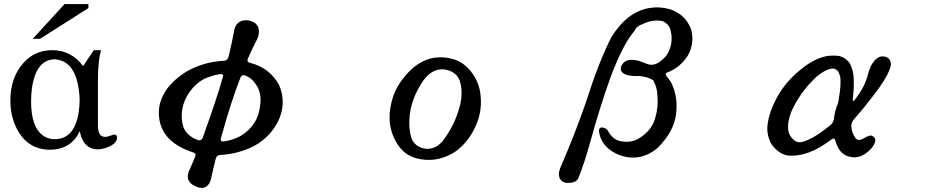

<svg xmlns="http://www.w3.org/2000/svg" viewBox="-20 -724 4596 945"><path d="M415 -684 177 -533H141L298 -704H415ZM556 -47Q556 -15 501 4Q478 11 461 11Q403 11 380 -50Q375 -64 373 -79Q330 12 227 13Q115 13 62 -92Q31 -153 31 -229Q31 -344 97 -416Q152 -477 237 -477Q331 -477 389 -399L442 -477H477Q462 -422 462 -329V-108Q462 -61 484 -53Q491 -50 500 -50Q506 -50 541 -62Q556 -62 556 -47ZM372 -236Q363 -424 251 -432Q157 -432 137 -288Q133 -258 133 -225Q133 -94 196 -54Q219 -39 249 -39Q349 -39 368 -177Q372 -205 372 -236Z M1176 -623Q1199 -627 1219 -619Q1239 -612 1250 -593Q1263 -557 1238 -517Q1218 -477 1200 -435Q1193 -419 1210 -415Q1307 -391 1354 -305Q1392 -215 1348 -125Q1301 -36 1211 4Q1140 35 1062 39Q1046 40 1041 60Q1029 107 1019 156Q1004 212 955 198Q887 175 910 118Q926 83 941 46Q947 31 930 26Q756 -31 762 -179Q769 -288 893 -369Q980 -420 1083 -425Q1099 -425 1105 -445Q1121 -511 1135 -585Q1146 -616 1176 -623ZM1061 -359 1052 -357Q1035 -355 1012 -346Q971 -335 932 -295Q860 -214 878 -116Q889 -58 956 -34Q971 -30 978 -47Q1050 -247 1077 -345Q1082 -362 1061 -359ZM1249 -293Q1224 -340 1185 -353Q1169 -358 1163 -341Q1115 -218 1067 -42Q1063 -26 1083 -28Q1128 -35 1163 -54Q1251 -108 1260 -203Q1268 -255 1249 -293Z M2118 -440Q2165 -446 2207 -434Q2273 -417 2316 -346Q2339 -306 2344 -266Q2361 -149 2288 -45Q2249 8 2205 32Q2121 79 2029 55Q1961 37 1925 -34Q1874 -131 1917 -255Q1933 -298 1962 -335Q2030 -426 2118 -440ZM2175 -381Q2113 -393 2066 -331Q2000 -237 1995 -137Q1992 -88 2005 -44Q2013 -21 2035 -6Q2076 19 2119 1Q2140 -8 2160 -31Q2217 -107 2240 -191Q2255 -239 2251 -286Q2249 -309 2243 -326Q2227 -370 2175 -381Z M3179 -685Q3228 -693 3279 -678Q3352 -653 3380 -584Q3401 -518 3367 -453Q3328 -391 3264 -367Q3248 -362 3266 -342Q3281 -325 3288 -308Q3318 -241 3307 -159Q3296 -76 3218 3Q3166 47 3109 51Q3060 55 3010 31Q2937 -7 2928 -78Q2928 -105 2957 -93Q2965 -92 2974 -77Q2997 -37 3031 -30Q3083 -18 3125 -43Q3186 -80 3204 -140Q3221 -195 3216 -249Q3215 -295 3195 -329Q3170 -346 3125 -350Q3095 -348 3065 -355Q3022 -370 3041 -405Q3053 -425 3077 -429Q3100 -431 3126 -424L3166 -409Q3203 -395 3242 -432Q3275 -460 3284 -511Q3288 -547 3282 -567Q3278 -602 3242 -620Q3195 -630 3144 -606Q3112 -595 3105 -575Q3074 -537 3055 -501Q3018 -433 2984 -341Q2932 -196 2884 -21Q2855 83 2828 149Q2819 175 2781 176H2767Q2735 170 2731 139Q2729 123 2739 99Q2814 -75 2864 -221Q2926 -417 2989 -541Q3068 -668 3179 -685Z M4056 -449Q4102 -453 4122 -445Q4144 -436 4161 -415Q4180 -381 4182 -338Q4184 -288 4177 -234Q4176 -218 4191 -238Q4237 -297 4252 -358Q4257 -378 4266 -398Q4295 -455 4336 -445Q4366 -437 4365 -404Q4355 -350 4271 -244Q4226 -185 4185 -139Q4169 -122 4170 -103Q4171 -73 4190 -45Q4203 -29 4223 -39L4248 -52Q4268 -62 4278 -52Q4293 -42 4286 -22Q4278 0 4254 21Q4209 59 4166 48Q4120 41 4099 -10L4091 -33Q4087 -49 4070 -36Q3955 52 3855 41Q3811 32 3778 -13Q3754 -54 3757 -102Q3763 -174 3814 -262Q3866 -346 3956 -408Q4005 -441 4056 -449ZM4081 -387Q4041 -385 3991 -339Q3917 -268 3875 -175Q3854 -122 3860 -81Q3864 -58 3881 -41Q3900 -21 3922 -24Q3980 -36 4068 -109Q4084 -123 4085 -143Q4088 -172 4099 -202Q4106 -214 4109 -242Q4120 -302 4116 -342Q4114 -352 4110 -362Q4104 -382 4081 -387Z"/></svg>

Font: cwTeXKai
Style: Medium
Weight: 500
Version: Version 1.17